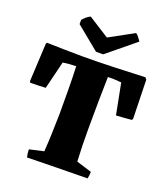

<svg xmlns="http://www.w3.org/2000/svg" viewBox="-159 -996 965 1112"><g transform="rotate(20 323.5 -440.5)"><path d="M139 6Q136 -5 134.5 -17Q133 -29 133 -42L221 -62Q225 -117 227 -177Q229 -237 230 -296Q230 -370 229.5 -447.5Q229 -525 226 -588Q208 -588 184.5 -586Q161 -584 145 -581L103 -410Q80 -409 56.5 -408Q33 -407 9 -407L4 -414L16 -650L21 -658Q65 -657 123 -655.5Q181 -654 241 -654Q332 -654 431 -657.5Q530 -661 625 -665L634 -654L640 -414L635 -406Q611 -404 587.5 -402Q564 -400 540 -399L503 -589Q487 -591 463 -592Q439 -593 420 -592Q418 -520 417 -436.5Q416 -353 416 -271Q416 -217 417 -170.5Q418 -124 421 -71L515 -42Q515 -19 510 0Q416 1 323.5 2.5Q231 4 139 6ZM305 -706 161 -824V-850Q170 -861 183 -872Q196 -883 207 -887L336 -805L486 -887Q495 -883 506 -868.5Q517 -854 521 -847L349 -706Z"/></g></svg>

Font: Labrada ExtraBold
Style: Regular
Weight: 800
Designer: Mercedes Jáuregui
Foundry: Omnibus-Type Team
Version: Version 1.000; ttfautohint (v1.8.4.7-5d5b)